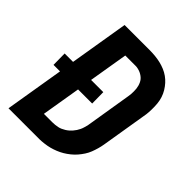

<svg xmlns="http://www.w3.org/2000/svg" viewBox="-200 -868 1001 1001"><g transform="rotate(45 300.0 -367.5)"><path d="M23 0 77 -326H29L28 -409H90L144 -735H328Q349 -735 369.5 -733Q390 -731 409 -726.5Q428 -722 446 -714.5Q464 -707 479.5 -696Q495 -685 507.5 -671Q520 -657 530 -640.5Q540 -624 546 -605.5Q552 -587 554 -567Q556 -547 555.5 -523.5Q555 -500 553 -486L509 -219Q506 -201 501 -183.5Q496 -166 489.5 -149Q483 -132 472.5 -116Q462 -100 450 -86Q438 -72 422.5 -59.5Q407 -47 391 -37.5Q375 -28 357.5 -21Q340 -14 323 -9.5Q306 -5 285 -2.5Q264 0 252 0ZM174 -110H236Q246 -110 255.5 -111Q265 -112 275 -114Q285 -116 294 -120Q303 -124 312 -129.5Q321 -135 328.5 -141.5Q336 -148 343 -156Q350 -164 355.5 -172.5Q361 -181 365.5 -190.5Q370 -200 373 -211Q376 -222 378 -229L420 -486Q422 -496 422.5 -505.5Q423 -515 423 -525Q423 -535 422 -544Q421 -553 418.5 -562Q416 -571 412 -579.5Q408 -588 402.5 -594.5Q397 -601 389.5 -606.5Q382 -612 373.5 -616Q365 -620 354.5 -622.5Q344 -625 338 -625H259L223 -409H313L314 -326H210Z"/></g></svg>

Font: Iosevka Aile Extrabold
Style: Italic
Weight: 800
Italic angle: -9°
Designer: Belleve Invis
Foundry: Belleve Invis
Version: Version 31.1.0; ttfautohint (v1.8.4)